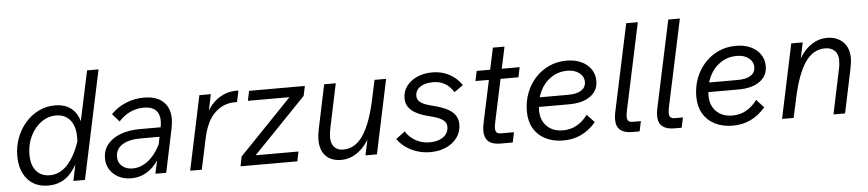

<svg xmlns="http://www.w3.org/2000/svg" viewBox="-43 -986 5736 1269"><g transform="rotate(-5 2825.0 -352.0)"><path d="M402 0 442 -190Q447 -216 449.5 -238.5Q452 -261 452 -286Q452 -360 418 -400.5Q384 -441 325 -441Q271 -441 226.5 -408.5Q182 -376 155 -321Q128 -266 128 -198Q128 -128 161 -89.5Q194 -51 251 -51Q322 -51 375 -113.5Q428 -176 459 -283L480 -245Q446 -123 387.5 -53.5Q329 16 235 16Q147 16 97 -42Q47 -100 47 -197Q47 -259 68 -315Q89 -371 126.5 -414.5Q164 -458 214.5 -483Q265 -508 324 -508Q398 -508 441.5 -466Q485 -424 493 -348L473 -331L556 -720H632L479 0Z M946 0 968 -99 969 -114 1007 -301Q1021 -370 995.5 -406Q970 -442 907 -442Q860 -442 817.5 -422.5Q775 -403 741 -365L695 -417Q735 -460 793 -484Q851 -508 914 -508Q997 -508 1041.5 -467Q1086 -426 1086 -351Q1086 -338 1084 -321.5Q1082 -305 1079 -290L1018 0ZM869 -303H1021L1005 -241H868Q790 -241 746.5 -212.5Q703 -184 703 -133Q703 -95 730 -71.5Q757 -48 800 -48Q867 -48 923.5 -104Q980 -160 1012 -259L1030 -242Q999 -117 936 -50.5Q873 16 786 16Q738 16 701.5 -3Q665 -22 644 -55Q623 -88 623 -131Q623 -183 653.5 -221.5Q684 -260 739.5 -281.5Q795 -303 869 -303Z M1177 0 1281 -492H1357L1324 -335H1312Q1339 -412 1397 -456Q1455 -500 1526 -500H1541L1525 -425H1508Q1435 -425 1378.5 -372Q1322 -319 1298 -206L1254 0Z M1511 0 1524 -64 1873 -427H1597L1611 -492H1981L1967 -427L1617 -64H1901L1888 0Z M2416 0H2340L2372 -151L2407 -221Q2391 -148 2357 -95Q2323 -42 2277 -13Q2231 16 2179 16Q2113 16 2076 -22Q2039 -60 2039 -131Q2039 -144 2041 -160.5Q2043 -177 2048 -202L2109 -492H2186L2125 -202Q2117 -165 2117 -138Q2117 -98 2138 -74.5Q2159 -51 2197 -51Q2276 -51 2328.5 -127.5Q2381 -204 2415 -361L2443 -492H2520Z M2552 -90 2612 -135Q2637 -95 2678.5 -72Q2720 -49 2770 -49Q2809 -49 2837 -60.5Q2865 -72 2880.5 -92.5Q2896 -113 2896 -141Q2896 -170 2870 -188.5Q2844 -207 2784 -221Q2705 -240 2667.5 -272Q2630 -304 2630 -353Q2630 -398 2655.5 -433Q2681 -468 2726 -488Q2771 -508 2828 -508Q2888 -508 2938 -482Q2988 -456 3022 -407L2963 -365Q2937 -406 2903.5 -424.5Q2870 -443 2826 -443Q2773 -443 2741 -421Q2709 -399 2709 -361Q2709 -336 2731.5 -319Q2754 -302 2804 -290Q2894 -269 2935 -236Q2976 -203 2976 -150Q2976 -102 2949.5 -64.5Q2923 -27 2876.5 -5.5Q2830 16 2769 16Q2724 16 2683 3Q2642 -10 2608.5 -33.5Q2575 -57 2552 -90Z M3138 -153 3241 -636H3318L3213 -142Q3211 -130 3209.5 -121Q3208 -112 3208 -105Q3208 -84 3217 -75.5Q3226 -67 3250 -67H3331L3317 0H3236Q3181 0 3155.5 -24Q3130 -48 3130 -94Q3130 -106 3132 -121Q3134 -136 3138 -153ZM3107 -426 3121 -492H3406L3392 -426Z M3494 -219V-282H3710Q3766 -282 3796.5 -301.5Q3827 -321 3827 -357Q3827 -394 3796.5 -417.5Q3766 -441 3718 -441Q3658 -441 3610.5 -409.5Q3563 -378 3536 -322.5Q3509 -267 3509 -195Q3509 -130 3549 -90.5Q3589 -51 3656 -51Q3754 -51 3820 -140L3869 -87Q3782 16 3653 16Q3585 16 3534 -10Q3483 -36 3455.5 -83.5Q3428 -131 3428 -196Q3428 -262 3450 -319Q3472 -376 3511.5 -418.5Q3551 -461 3603.5 -484.5Q3656 -508 3717 -508Q3773 -508 3814.5 -489Q3856 -470 3879.5 -436Q3903 -402 3903 -357Q3903 -293 3851.5 -256Q3800 -219 3710 -219Z M4009 -138 4133 -720H4210L4087 -143Q4084 -127 4083 -119.5Q4082 -112 4082 -102Q4082 -85 4090.5 -76Q4099 -67 4119 -67H4173L4159 0H4110Q4058 0 4031 -22.5Q4004 -45 4004 -91Q4004 -102 4005 -113.5Q4006 -125 4009 -138Z M4288 -138 4412 -720H4489L4366 -143Q4363 -127 4362 -119.5Q4361 -112 4361 -102Q4361 -85 4369.5 -76Q4378 -67 4398 -67H4452L4438 0H4389Q4337 0 4310 -22.5Q4283 -45 4283 -91Q4283 -102 4284 -113.5Q4285 -125 4288 -138Z M4618 -219V-282H4834Q4890 -282 4920.5 -301.5Q4951 -321 4951 -357Q4951 -394 4920.5 -417.5Q4890 -441 4842 -441Q4782 -441 4734.5 -409.5Q4687 -378 4660 -322.5Q4633 -267 4633 -195Q4633 -130 4673 -90.5Q4713 -51 4780 -51Q4878 -51 4944 -140L4993 -87Q4906 16 4777 16Q4709 16 4658 -10Q4607 -36 4579.5 -83.5Q4552 -131 4552 -196Q4552 -262 4574 -319Q4596 -376 4635.5 -418.5Q4675 -461 4727.5 -484.5Q4780 -508 4841 -508Q4897 -508 4938.5 -489Q4980 -470 5003.5 -436Q5027 -402 5027 -357Q5027 -293 4975.5 -256Q4924 -219 4834 -219Z M5104 0 5208 -492H5284L5252 -341L5217 -271Q5234 -344 5267.5 -397Q5301 -450 5347 -479Q5393 -508 5445 -508Q5511 -508 5551.5 -469Q5592 -430 5592 -361Q5592 -348 5590 -331.5Q5588 -315 5583 -290L5522 0H5445L5506 -290Q5510 -307 5512 -324.5Q5514 -342 5514 -354Q5514 -394 5491 -417Q5468 -440 5427 -440Q5348 -440 5295.5 -364Q5243 -288 5209 -131L5181 0Z"/></g></svg>

Font: Wix Madefor Text
Style: Italic
Weight: 400
Italic angle: -12°
Designer: Dalton Maag Ltd
Foundry: Dalton Maag Ltd
Version: Version 3.100